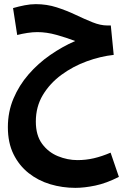

<svg xmlns="http://www.w3.org/2000/svg" viewBox="-20 -519 618 927"><path d="M344 388Q281 388 222.5 370.5Q164 353 118 316.5Q72 280 45 225Q18 170 18 95Q18 21 45 -43Q72 -107 118 -160Q164 -213 222.5 -253.5Q281 -294 343 -321Q301 -337 253 -350.5Q205 -364 160 -364Q138 -364 112 -360Q86 -356 63 -350L43 -480Q71 -488 99 -493.5Q127 -499 153 -499Q206 -499 254 -483.5Q302 -468 345 -447.5Q388 -427 426.5 -411.5Q465 -396 498 -396H515L529 -254Q465 -247 399 -223Q333 -199 277 -158Q221 -117 187 -60.5Q153 -4 153 68Q153 134 183 175Q213 216 259.5 235Q306 254 354 254Q395 254 433.5 245Q472 236 514 218L554 335Q493 366 440 377Q387 388 344 388Z"/></svg>

Font: Noto Sans Arabic ExtCond
Style: Bold
Weight: 700
Width: 2
Designer: Monotype Design Team, Nadine Chahine, Nizar Qandah and Khaled Hosny
Foundry: Monotype Imaging Inc.
Version: Version 2.012; ttfautohint (v1.8.4.7-5d5b)